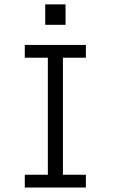

<svg xmlns="http://www.w3.org/2000/svg" viewBox="-20 -838 586 858"><path d="M363.8 0H90.8V-57.1H193.8V-580.1H90.8V-637.2H363.8V-580.1H261.2V-57.1H363.8ZM272.9 -727.1H182.1V-818.4H272.9Z"/></svg>

Font: Anonymous Pro
Style: Regular
Weight: 400
Monospace: yes
Designer: Mark Simonson
Version: Version 1.002